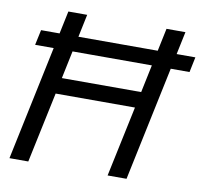

<svg xmlns="http://www.w3.org/2000/svg" viewBox="-78 -788 930 873"><g transform="rotate(10 386.5 -351.5)"><path d="M20.5 0 168.5 -703.1H255.4L191.9 -399.9H558.1L621.6 -703.1H709L561 0H473.6L542.5 -325.7H176.3L107.4 0ZM61 -598.1H773.4L758.8 -527.8H45.9Z"/></g></svg>

Font: Schibsted Grotesk
Style: Italic
Weight: 400
Italic angle: -12°
Designer: Bakken & Baeck AS, Henrik Kongsvoll
Foundry: Schibsted ASA
Version: Version 1.100; ttfautohint (v1.8.4.7-5d5b);gftools[0.9.25]